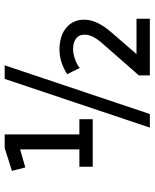

<svg xmlns="http://www.w3.org/2000/svg" viewBox="60 -720 660 820"><g transform="rotate(-90 390.0 -310.0)"><path d="M255 0 463 -620H521L313 0ZM88 -244V-301H162V-554L85 -532L70 -589L168 -620H226V-301H291V-244ZM478 0V-47L607 -194Q633 -223 642.5 -242Q652 -261 652 -280Q652 -303 635 -315.5Q618 -328 588 -328Q576 -328 559.5 -323.5Q543 -319 529 -312Q515 -305 510 -299L483 -353Q535 -386 588 -386Q647 -386 681.5 -357Q716 -328 716 -280Q716 -225 659 -161L569 -57H720V0Z"/></g></svg>

Font: Imprima
Style: Regular
Weight: 400
Designer: Eduardo Tunni
Foundry: Eduardo Tunni
Version: Version 1.002; ttfautohint (v1.8.4.7-5d5b);gftools[0.9.23]